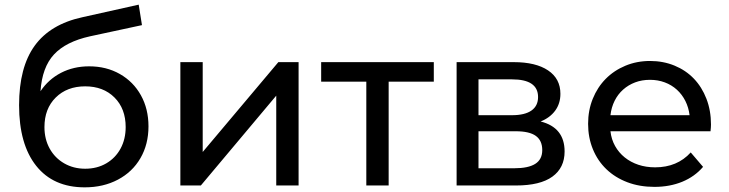

<svg xmlns="http://www.w3.org/2000/svg" viewBox="-20 -797 3131 825"><path d="M618 -254Q618 -177 583.5 -117.5Q549 -58 486.5 -25Q424 8 344 8Q209 8 135.5 -84.5Q62 -177 62 -345Q62 -508 129 -600.5Q196 -693 334 -723L576 -777L590 -689L367 -641Q263 -618 212 -563Q161 -508 154 -405Q188 -456 242 -484Q296 -512 363 -512Q437 -512 495 -479Q553 -446 585.5 -387.5Q618 -329 618 -254ZM520 -251Q520 -330 472 -378Q424 -426 346 -426Q268 -426 219.5 -378Q171 -330 171 -251Q171 -199 193.5 -158.5Q216 -118 256 -95Q296 -72 346 -72Q397 -72 436.5 -95Q476 -118 498 -158.5Q520 -199 520 -251Z M755 -530H851V-144L1176 -530H1263V0H1167V-386L843 0H755Z M1844 -446H1650V0H1554V-446H1360V-530H1844Z M2406 -146Q2406 -76 2353.5 -38Q2301 0 2197 0H1942V-530H2188Q2282 -530 2335 -494.5Q2388 -459 2388 -394Q2388 -352 2365.5 -321.5Q2343 -291 2303 -275Q2406 -249 2406 -146ZM2036 -302H2180Q2235 -302 2263.5 -322Q2292 -342 2292 -380Q2292 -456 2180 -456H2036ZM2310 -152Q2310 -193 2282.5 -213Q2255 -233 2196 -233H2036V-74H2190Q2250 -74 2280 -93Q2310 -112 2310 -152Z M3033 -233H2603Q2607 -198 2623 -169.5Q2639 -141 2664.5 -120.5Q2690 -100 2723 -89Q2756 -78 2795 -78Q2890 -78 2948 -142L3001 -80Q2965 -38 2911.5 -16Q2858 6 2792 6Q2728 6 2675.5 -14Q2623 -34 2585.5 -70Q2548 -106 2527.5 -156Q2507 -206 2507 -265Q2507 -323 2527 -372.5Q2547 -422 2582.5 -458Q2618 -494 2667 -514.5Q2716 -535 2773 -535Q2830 -535 2878.5 -515Q2927 -495 2961.5 -459Q2996 -423 3015.5 -372.5Q3035 -322 3035 -262Q3035 -257 3034.5 -249.5Q3034 -242 3033 -233ZM2603 -302H2943Q2939 -335 2925 -363Q2911 -391 2888.5 -411.5Q2866 -432 2836.5 -443Q2807 -454 2773 -454Q2738 -454 2709 -443Q2680 -432 2657.5 -412Q2635 -392 2621 -364Q2607 -336 2603 -302Z"/></svg>

Font: CMG Sans Medium
Style: Regular
Weight: 500
Designer: Julieta Ulanovsky
Foundry: Julieta Ulanovsky
Version: Version 7.200